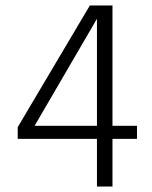

<svg xmlns="http://www.w3.org/2000/svg" viewBox="-20 -685 558 705"><path d="M393 0H336V-175H45V-218L310 -665H393V-223H483V-175H393ZM336 -223V-616L107 -223Z"/></svg>

Font: Trujillo Light
Style: Regular
Weight: 300
Designer: Fira Sans original fonts by bBox Type GmbH, Carrois Corporate GbR, & Edenspiekermann AG / Changes by Cristiano Sobral
Foundry: Fira Sans original fonts by bBox Type GmbH, Carrois Corporate GbR, & Edenspiekermann AG / Changes by Cristiano Sobral
Version: Version 4.301;July 28, 2020;FontCreator 13.0.0.2655 64-bit